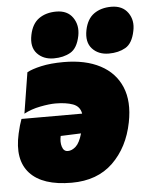

<svg xmlns="http://www.w3.org/2000/svg" viewBox="-54 -788 669 848"><g transform="rotate(-5 281.0 -363.5)"><path d="M230 16Q101 16 45 -45.2Q-11 -106.5 15 -221Q23.5 -259 33 -284H302Q296.5 -316.5 265.5 -327.8Q234.5 -339 188 -339Q161 -339 120.8 -331.2Q80.5 -323.5 48 -306L77 -487Q98 -499 140.2 -508.5Q182.5 -518 240 -518Q336.5 -518 402 -483.5Q467.5 -449 494.8 -384Q522 -319 504 -228Q482.5 -118.5 413 -51.2Q343.5 16 230 16ZM225 -125Q243 -125 260.2 -140.5Q277.5 -156 289.5 -197.5L199 -194Q193 -167.5 199.8 -146.2Q206.5 -125 225 -125ZM443 -538Q396.5 -538 369.5 -567.5Q342.5 -597 353 -650Q363 -699 394.2 -721Q425.5 -743 471 -743Q520.5 -743 544.8 -708.8Q569 -674.5 559 -628Q548 -573.5 517 -555.8Q486 -538 443 -538ZM199 -538Q152.5 -538 125.2 -567.5Q98 -597 109 -650Q119 -699 150.2 -721Q181.5 -743 227 -743Q276.5 -743 300.2 -708.8Q324 -674.5 315 -628Q304 -573.5 273 -555.8Q242 -538 199 -538Z"/></g></svg>

Font: Commissioner Black
Style: Italic
Weight: 900
Italic angle: -12°
Designer: Kostas Bartsokas
Foundry: Kostas Bartsokas
Version: Version 1.000; ttfautohint (v1.8.3)